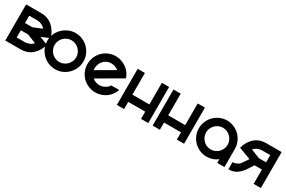

<svg xmlns="http://www.w3.org/2000/svg" viewBox="54 -995 2436 1635"><g transform="rotate(30 1272.5 -177.5)"><path d="M20 -355H168Q236 -355 282 -314Q328 -273 344 -210L264 -177L345 -145Q329 -82 284.5 -41.5Q240 -1 174 0H20ZM162 -142H91V-71H174Q195 -72 215.5 -81Q236 -90 250 -107ZM91 -213H163L249 -248Q220 -282 174 -285H91Z M509 -355Q545 -355 577.5 -341Q610 -327 634 -303Q658 -279 672 -246.5Q686 -214 686 -178Q686 -142 672 -109.5Q658 -77 634 -52.5Q610 -28 578 -14Q546 0 509 0Q472 0 439.5 -14Q407 -28 383 -52Q359 -76 345 -108.5Q331 -141 331 -178Q331 -215 345 -247Q359 -279 383.5 -303Q408 -327 440.5 -341Q473 -355 509 -355ZM509 -284Q487 -284 467.5 -275.5Q448 -267 433.5 -252.5Q419 -238 410.5 -219Q402 -200 402 -178Q402 -156 410.5 -136.5Q419 -117 433.5 -102.5Q448 -88 467.5 -79.5Q487 -71 509 -71Q531 -71 550 -79.5Q569 -88 583.5 -102.5Q598 -117 606.5 -136.5Q615 -156 615 -178Q615 -199 606.5 -218.5Q598 -238 583.5 -252.5Q569 -267 549.5 -275.5Q530 -284 509 -284Z M815 -332Q846 -350 881 -354Q916 -358 949 -349Q982 -340 1010.5 -319Q1039 -298 1057 -267Q1067 -249 1071 -234L834 -97Q860 -75 893 -71.5Q926 -68 957 -86Q979 -97 993 -120H1071Q1061 -91 1041.5 -66Q1022 -41 993 -24Q961 -6 926 -1.5Q891 3 857.5 -6Q824 -15 795.5 -36Q767 -57 749 -89Q731 -121 727 -156Q723 -191 732 -224Q741 -257 762 -285.5Q783 -314 815 -332ZM850 -270Q820 -253 806.5 -221.5Q793 -190 798 -158L971 -258Q946 -278 912.5 -282.5Q879 -287 850 -270Z M1117 -355H1188V-142H1355V-355H1426V0H1355V-71H1188V0H1117V-355Z M1469 -355H1540V-142H1707V-355H1778V0H1707V-71H1540V0H1469V-355Z M1998 -355Q2034 -355 2066.5 -341Q2099 -327 2123 -303Q2147 -279 2161 -246.5Q2175 -214 2175 -178V0H2104V-36Q2081 -18 2054 -9Q2027 0 1998 0Q1961 0 1929 -14Q1897 -28 1873 -52Q1849 -76 1835 -108.5Q1821 -141 1821 -178Q1821 -214 1835 -246.5Q1849 -279 1873 -303Q1897 -327 1929.5 -341Q1962 -355 1998 -355ZM1998 -284Q1976 -284 1957 -275.5Q1938 -267 1923.5 -252.5Q1909 -238 1900.5 -219Q1892 -200 1892 -178Q1892 -156 1900.5 -136.5Q1909 -117 1923 -102.5Q1937 -88 1956.5 -79.5Q1976 -71 1998 -71Q2020 -71 2039.5 -79.5Q2059 -88 2073 -102.5Q2087 -117 2095.5 -136.5Q2104 -156 2104 -178Q2104 -200 2095.5 -219Q2087 -238 2072.5 -252.5Q2058 -267 2039 -275.5Q2020 -284 1998 -284Z M2360 -95Q2334 -53 2299.5 -26.5Q2265 0 2214 0L2213 -70Q2233 -70 2255 -80.5Q2277 -91 2288 -109L2326 -165L2208 -209Q2224 -272 2268 -312.5Q2312 -353 2379 -354H2533V0H2462V-141H2389ZM2391 -212H2462V-283H2379Q2358 -282 2337.5 -273Q2317 -264 2303 -247Z"/></g></svg>

Font: Googee
Style: Regular
Weight: 400
Designer: Peter Wiegel
Foundry: CATFonts Peter Wiegel
Version: 1.000